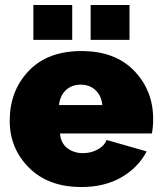

<svg xmlns="http://www.w3.org/2000/svg" viewBox="-20 -741 649 771"><path d="M114 -581V-721H270V-581ZM344 -581V-721H500V-581ZM307 10Q174 10 96.5 -67.5Q19 -145 19 -256Q19 -376 95 -456Q171 -536 307 -536Q442 -536 518.5 -457Q595 -378 595 -263Q595 -232 590 -205H221Q224 -166 250.5 -146Q277 -126 313 -126Q345 -126 372 -140.5Q399 -155 408 -179L569 -133Q535 -68 467.5 -29Q400 10 307 10ZM217 -319H391Q387 -357 363.5 -379Q340 -401 304 -401Q268 -401 244.5 -379Q221 -357 217 -319Z"/></svg>

Font: Raleway-v4020 Black
Style: Regular
Weight: 900
Designer: Matt McInerney, Pablo Impallari, Rodrigo Fuenzalida
Foundry: Matt McInerney, Pablo Impallari, Rodrigo Fuenzalida
Version: Version 4.020;PS 004.020;hotconv 1.0.88;makeotf.lib2.5.64775